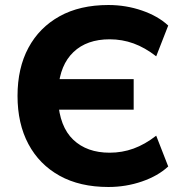

<svg xmlns="http://www.w3.org/2000/svg" viewBox="-20 -736 723 767"><path d="M413 11Q299 11 218 -34Q137 -79 93.5 -160.5Q50 -242 50 -353Q50 -464 93.5 -545Q137 -626 218 -671Q299 -716 413 -716Q483 -716 547 -694Q611 -672 652 -634L604 -511Q559 -546 513.5 -562.5Q468 -579 418 -579Q327 -579 273.5 -528Q220 -477 213 -382L170 -420H514V-298H168L212 -335Q218 -230 272.5 -178Q327 -126 418 -126Q468 -126 513.5 -142.5Q559 -159 604 -194L652 -71Q611 -33 547 -11Q483 11 413 11Z"/></svg>

Font: Nunito Sans 12pt ExtraBold
Style: Regular
Weight: 800
Designer: Vernon Adams
Foundry: Vernon Adams
Version: Version 3.101;gftools[0.9.27]